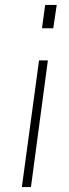

<svg xmlns="http://www.w3.org/2000/svg" viewBox="-20 -762 279 782"><path d="M211 -742H164L151 -647H197ZM175 -516H139L69 0H106Z"/></svg>

Font: United Sans Thin
Style: Italic
Weight: 100
Italic angle: -8°
Designer: Pablo Impallari, Rodrigo Fuenzalida (Modified by Dan O. Williams)
Version: Version 1.000;PS 001.000;hotconv 1.0.88;makeotf.lib2.5.64775